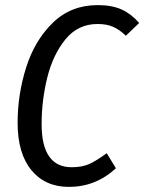

<svg xmlns="http://www.w3.org/2000/svg" viewBox="-20 -720 565 752"><path d="M525 -630 473 -580Q448 -604 423 -615Q398 -626 362 -626Q285 -626 236 -565.5Q187 -505 165 -415.5Q143 -326 143 -234Q143 -65 261 -65Q303 -65 331.5 -78.5Q360 -92 398 -120L434 -61Q355 12 250 12Q157 12 103 -53.5Q49 -119 49 -239Q49 -350 82.5 -456Q116 -562 187 -631Q258 -700 363 -700Q419 -700 457 -682.5Q495 -665 525 -630Z"/></svg>

Font: Fira Sans Extra Condensed
Style: Italic
Weight: 400
Width: 3
Italic angle: -8°
Designer: Carrois Corporate & Edenspiekermann AG
Foundry: Carrois Corporate GbR & Edenspiekermann AG
Version: Version 4.203